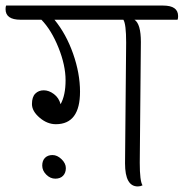

<svg xmlns="http://www.w3.org/2000/svg" viewBox="-59 -666 661 691"><path d="M93 -70Q93 -88 103 -98Q113 -108 130 -108Q147 -108 162.5 -93Q178 -78 178 -61Q178 -44 168 -33.5Q158 -23 140 -23Q122 -23 107.5 -37.5Q93 -52 93 -70ZM391 -78 395 -513Q395 -580 385 -595H137Q179 -544 204 -473Q229 -402 229 -336Q229 -219 142 -219Q111 -219 83.5 -242.5Q56 -266 56 -291.5Q56 -317 68 -329Q80 -341 98.5 -341Q117 -341 135 -327.5Q153 -314 159 -291Q177 -323 177 -377Q177 -431 151.5 -494.5Q126 -558 90 -595H15Q-39 -595 -39 -633Q-39 -642 -37 -646H528Q582 -646 582 -608Q582 -599 580 -595H425Q448 -580 448 -515L444 -80Q444 -14 454 1Q446 5 437 5Q391 5 391 -78Z"/></svg>

Font: Laila Light
Style: Regular
Weight: 300
Designer: Hitesh Malaviya
Foundry: Indian Type Foundry
Version: Version 1.302;PS 1.0;hotconv 1.0.78;makeotf.lib2.5.61930; tt